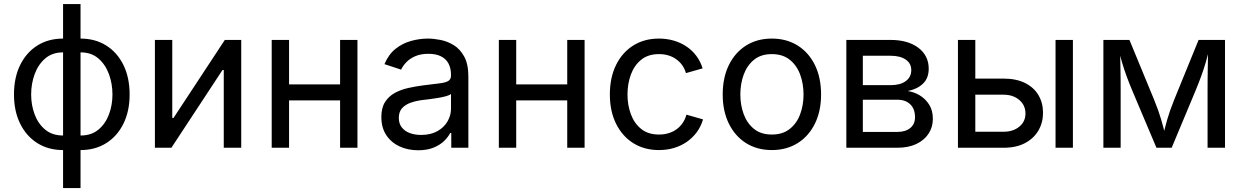

<svg xmlns="http://www.w3.org/2000/svg" viewBox="-20 -748 6299 972"><path d="M299.3 11.7Q225.1 11.7 169.2 -23.4Q113.3 -58.6 82 -122.1Q50.8 -185.5 50.8 -269.5Q50.8 -355 82 -418.7Q113.3 -482.4 169.2 -517.6Q225.1 -552.7 299.3 -552.7H387.7Q461.9 -552.7 517.8 -517.6Q573.7 -482.4 605 -418.7Q636.2 -355 636.2 -269.5Q636.2 -185.5 605 -122.1Q573.7 -58.6 517.8 -23.4Q461.9 11.7 387.7 11.7ZM299.3 -62H387.7Q442.4 -62 478 -91.6Q513.7 -121.1 531.5 -168.5Q549.3 -215.8 549.3 -269.5Q549.3 -324.2 531.5 -372.8Q513.7 -421.4 478 -452.1Q442.4 -482.9 387.7 -482.9H299.3Q244.6 -482.9 209 -452.1Q173.3 -421.4 155.5 -372.8Q137.7 -324.2 137.7 -269.5Q137.7 -215.8 155.5 -168.5Q173.3 -121.1 209 -91.6Q244.6 -62 299.3 -62ZM299.3 204.1V-727.5H387.7V204.1Z M1201.2 0H1112.8V-393.6H1106.4L847.7 0H764.2V-545.9H852.1V-150.9H858.4L1118.2 -545.9H1201.2Z M1721.7 -320.8V-239.7H1422.4V-320.8ZM1443.4 -545.9V0H1355.5V-545.9ZM1789.6 -545.9V0H1701.7V-545.9Z M2096.7 12.7Q2044.9 12.7 2002.7 -6.8Q1960.4 -26.4 1935.5 -64Q1910.6 -101.6 1910.6 -155.3Q1910.6 -202.1 1929.2 -231.4Q1947.8 -260.7 1978.8 -277.6Q2009.8 -294.4 2047.4 -302.7Q2085 -311 2123 -315.9Q2171.9 -322.3 2202.6 -325.7Q2233.4 -329.1 2248.3 -337.4Q2263.2 -345.7 2263.2 -365.7V-368.7Q2263.2 -402.8 2250.5 -426.5Q2237.8 -450.2 2212.4 -462.9Q2187 -475.6 2148.9 -475.6Q2109.9 -475.6 2082 -463.4Q2054.2 -451.2 2036.9 -432.9Q2019.5 -414.6 2010.7 -395.5L1926.3 -423.3Q1947.3 -473.1 1982.9 -501.2Q2018.6 -529.3 2061.5 -541Q2104.5 -552.7 2146.5 -552.7Q2173.8 -552.7 2208.7 -546.1Q2243.7 -539.6 2276.1 -520Q2308.6 -500.5 2329.8 -462.2Q2351.1 -423.8 2351.1 -359.9V0H2264.6V-74.2H2258.8Q2249.5 -55.2 2229 -34.9Q2208.5 -14.6 2175.8 -1Q2143.1 12.7 2096.7 12.7ZM2111.8 -64.9Q2160.6 -64.9 2194.3 -84Q2228 -103 2245.6 -133.5Q2263.2 -164.1 2263.2 -197.3V-272.9Q2257.8 -266.6 2239.7 -261.5Q2221.7 -256.3 2198.5 -252.4Q2175.3 -248.5 2153.6 -245.8Q2131.8 -243.2 2119.1 -241.7Q2087.4 -237.8 2059.8 -228.3Q2032.2 -218.8 2015.6 -200.4Q1999 -182.1 1999 -150.9Q1999 -122.6 2013.7 -103.5Q2028.3 -84.5 2053.7 -74.7Q2079.1 -64.9 2111.8 -64.9Z M2871.6 -320.8V-239.7H2572.3V-320.8ZM2593.3 -545.9V0H2505.4V-545.9ZM2939.5 -545.9V0H2851.6V-545.9Z M3315.9 11.7Q3241.7 11.7 3185.8 -23.4Q3129.9 -58.6 3098.6 -122.1Q3067.4 -185.5 3067.4 -269.5Q3067.4 -355 3098.6 -418.7Q3129.9 -482.4 3185.8 -517.6Q3241.7 -552.7 3315.9 -552.7Q3355.5 -552.7 3390.6 -542.5Q3425.8 -532.2 3454.8 -512.9Q3483.9 -493.7 3504.9 -465.6Q3525.9 -437.5 3537.1 -401.9L3452.6 -377.9Q3446.8 -398.9 3434.6 -416.5Q3422.4 -434.1 3405 -447Q3387.7 -460 3365.2 -467Q3342.8 -474.1 3315.9 -474.1Q3261.2 -474.1 3226.1 -445.6Q3190.9 -417 3173.8 -370.6Q3156.7 -324.2 3156.7 -269.5Q3156.7 -215.8 3173.8 -169.7Q3190.9 -123.5 3226.1 -95.2Q3261.2 -66.9 3315.9 -66.9Q3343.3 -66.9 3366.2 -74.2Q3389.2 -81.5 3407 -95Q3424.8 -108.4 3437 -127Q3449.2 -145.5 3455.1 -167.5L3539.1 -143.6Q3528.3 -106.9 3507.1 -78.4Q3485.8 -49.8 3456.5 -29.5Q3427.2 -9.3 3391.6 1.2Q3356 11.7 3315.9 11.7Z M3887.2 11.7Q3813 11.7 3757.1 -23.4Q3701.2 -58.6 3669.9 -122.1Q3638.7 -185.5 3638.7 -269.5Q3638.7 -355 3669.9 -418.7Q3701.2 -482.4 3757.1 -517.6Q3813 -552.7 3887.2 -552.7Q3961.9 -552.7 4018.1 -517.6Q4074.2 -482.4 4105.5 -418.7Q4136.7 -355 4136.7 -269.5Q4136.7 -185.5 4105.5 -122.1Q4074.2 -58.6 4018.1 -23.4Q3961.9 11.7 3887.2 11.7ZM3887.2 -66.9Q3942.4 -66.9 3978 -95.2Q4013.7 -123.5 4030.8 -169.7Q4047.9 -215.8 4047.9 -269.5Q4047.9 -323.7 4030.8 -370.4Q4013.7 -417 3978 -445.6Q3942.4 -474.1 3887.2 -474.1Q3832.5 -474.1 3797.4 -445.6Q3762.2 -417 3745.1 -370.6Q3728 -324.2 3728 -269.5Q3728 -215.8 3745.1 -169.7Q3762.2 -123.5 3797.4 -95.2Q3832.5 -66.9 3887.2 -66.9Z M4264.6 0V-545.9H4487.8Q4576.7 -545.9 4629.2 -506.1Q4681.6 -466.3 4681.6 -400.4Q4681.6 -352.5 4652.8 -324.7Q4624 -296.9 4575.2 -287.1Q4606.9 -282.7 4636 -265.4Q4665 -248 4683.8 -218.5Q4702.6 -189 4702.6 -146.5Q4702.6 -104.5 4680.9 -71.3Q4659.2 -38.1 4618.9 -19Q4578.6 0 4522.5 0ZM4348.1 -80.1H4522.5Q4564.5 -80.1 4588.4 -100.1Q4612.3 -120.1 4612.3 -154.3Q4612.3 -196.3 4588.4 -219.7Q4564.5 -243.2 4522.5 -243.2H4348.1ZM4348.1 -316.9H4488.3Q4537.6 -316.9 4565.4 -337.4Q4593.3 -357.9 4593.3 -393.1Q4593.3 -427.2 4565.2 -446.5Q4537.1 -465.8 4487.8 -465.8H4348.1Z M4903.8 -350.1H5060.5Q5125 -350.1 5169.7 -327.6Q5214.4 -305.2 5237.3 -266.1Q5260.3 -227.1 5260.3 -176.8Q5260.3 -127.4 5237.1 -87.4Q5213.9 -47.4 5169.4 -23.7Q5125 0 5060.5 0H4829.6V-545.9H4917.5V-81.1H5060.5Q5108.9 -81.1 5140.1 -106.7Q5171.4 -132.3 5171.4 -172.9Q5171.4 -215.3 5140.1 -241.9Q5108.9 -268.6 5060.5 -268.6H4903.8ZM5323.7 0V-545.9H5411.6V0Z M5565.9 0V-545.9H5697.8L5822.3 -244.1Q5834 -215.8 5842.8 -190.9Q5851.6 -166 5858.2 -143.6Q5864.7 -121.1 5870.4 -99.4Q5876 -77.6 5881.3 -55.7H5866.7Q5871.6 -76.7 5877 -97.9Q5882.3 -119.1 5888.9 -142.1Q5895.5 -165 5904.3 -190.2Q5913.1 -215.3 5924.8 -244.1L6047.9 -545.9H6181.6V0H6093.3V-285.2Q6093.3 -313 6093.5 -340.8Q6093.8 -368.7 6094.2 -397Q6094.7 -425.3 6095.2 -454.1Q6095.7 -482.9 6096.2 -512.2H6106Q6094.7 -468.8 6084.5 -433.6Q6074.2 -398.4 6061.5 -363.5Q6048.8 -328.6 6030.8 -285.2L5911.6 0H5834.5L5713.9 -285.2Q5695.8 -328.1 5683.1 -363Q5670.4 -397.9 5659.9 -433.3Q5649.4 -468.8 5638.2 -512.2H5649.9Q5650.4 -487.3 5651.1 -459.5Q5651.9 -431.6 5652.3 -402.3Q5652.8 -373 5653.1 -343.5Q5653.3 -314 5653.3 -285.2V0Z"/></svg>

Font: Inter Variable
Style: Regular
Weight: 400
Designer: Rasmus Andersson
Foundry: rsms
Version: Version 4.001;git-9221beed3